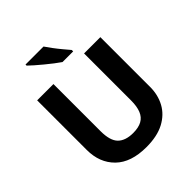

<svg xmlns="http://www.w3.org/2000/svg" viewBox="-251 -1142 1259 1259"><g transform="rotate(-45 378.0 -513.0)"><path d="M671 -303Q671 -229 638.5 -169.5Q606 -110 540.5 -75.5Q475 -41 375 -41Q233 -41 159 -113.5Q85 -186 85 -305V-765H236V-328Q236 -240 272 -204Q308 -168 379 -168Q429 -168 460 -185Q491 -202 505.5 -238Q520 -274 520 -329V-765H671ZM364 -985Q379 -963 399.5 -935.5Q420 -908 441.5 -882.5Q463 -857 479 -838V-825H380Q361 -838 335.5 -857.5Q310 -877 283.5 -899Q257 -921 234 -941Q211 -961 197 -975V-985Z"/></g></svg>

Font: Noto Sans Tamil UI
Style: Regular
Weight: 400
Designer: Jelle Bosma - Monotype Design Team
Foundry: Monotype Imaging Inc.
Version: Version 2.004